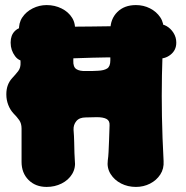

<svg xmlns="http://www.w3.org/2000/svg" viewBox="-20 -712 735 757"><path d="M22 -545Q22 -573 38.5 -589.5Q55 -606 83 -606Q100 -606 140 -606Q180 -606 232.5 -606.5Q285 -607 342 -607.5Q399 -608 451.5 -609Q504 -610 543.5 -612Q583 -614 600 -616Q619 -619 636 -609.5Q653 -600 664 -582.5Q675 -565 675 -545V-543Q675 -514 652 -496Q629 -478 600 -482Q584 -485 544.5 -485.5Q505 -486 453 -486Q401 -486 344 -484.5Q287 -483 234.5 -481Q182 -479 143 -477Q104 -475 87 -472Q57 -467 39.5 -490.5Q22 -514 22 -543ZM164 25Q120 25 92.5 -2.5Q65 -30 65 -74Q65 -113 65 -139.5Q65 -166 65 -205Q65 -225 56 -238Q47 -251 33 -265Q20 -279 12.5 -298.5Q5 -318 5 -339V-341Q5 -379 28 -404Q42 -419 52 -432Q62 -445 61 -466Q60 -503 58.5 -528Q57 -553 55 -590Q53 -621 68 -643.5Q83 -666 109 -679Q135 -692 164 -692Q196 -692 223 -678.5Q250 -665 264.5 -641.5Q279 -618 275 -587Q274 -576 272.5 -560.5Q271 -545 270.5 -524Q270 -503 269 -473Q268 -448 281 -439.5Q294 -431 319 -432Q331 -432 342.5 -432Q354 -432 366 -433Q390 -434 402.5 -442Q415 -450 415 -474Q415 -497 415 -515.5Q415 -534 415 -552.5Q415 -571 415 -593Q415 -637 442.5 -664.5Q470 -692 516 -692Q546 -692 571.5 -679Q597 -666 612 -643.5Q627 -621 625 -590Q620 -496 618.5 -415Q617 -334 618.5 -252.5Q620 -171 625 -77Q627 -47 612 -24Q597 -1 571.5 12Q546 25 516 25Q484 25 457.5 11.5Q431 -2 416 -26Q401 -50 405 -80Q407 -93 408 -112.5Q409 -132 410 -159Q411 -186 412 -218Q413 -236 400 -243Q387 -250 362 -250Q351 -250 340 -249.5Q329 -249 318 -249Q293 -249 281 -234.5Q269 -220 270 -200Q272 -176 272.5 -152Q273 -128 273.5 -109Q274 -90 275 -80Q279 -50 264.5 -26Q250 -2 223 11.5Q196 25 164 25Z"/></svg>

Font: Winky Sans Black
Style: Regular
Weight: 900
Designer: Simon Atzbach
Foundry: typofactur
Version: Version 1.205